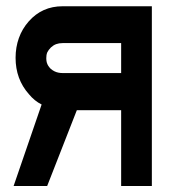

<svg xmlns="http://www.w3.org/2000/svg" viewBox="-20 -621 558 626"><path d="M24.4 -14.6 115.7 -280.3Q104 -286.1 93.8 -294.4Q83.5 -302.7 74.2 -314Q30.8 -362.8 30.8 -432.6Q30.8 -466.8 41.5 -496.8Q52.2 -526.9 73.7 -551.3Q117.2 -600.6 184.1 -600.6H475.1V-14.6H375V-261.7H230.5L133.8 -14.6ZM184.1 -382.8H375V-480.5H184.1Q172.4 -480.5 163.1 -477.1Q153.8 -473.6 146 -466.3Q142.1 -462.4 139.2 -458.5Q136.2 -454.6 134.3 -450.7Q132.3 -445.8 131.6 -441.2Q130.9 -436.5 130.9 -431.2Q130.9 -424.3 132.3 -418.2Q133.8 -412.1 137.2 -406.7Q140.6 -401.4 145.5 -396.5Q151.4 -391.6 157.2 -388.7Q163.1 -385.7 169.7 -384.3Q176.3 -382.8 184.1 -382.8Z"/></svg>

Font: Gap Sans
Style: Black
Weight: 400
Designer: Alexandre Liziard and Etienne Ozeray
Foundry: Interstices.io
Version: Version 1.6.1 - December 3. 2014